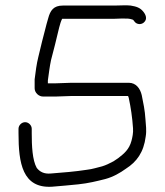

<svg xmlns="http://www.w3.org/2000/svg" viewBox="-20 -662 623 726"><path d="M145 -297H192C210.5 -297 231.6 -299 250 -299H464C465.3 -297 466.3 -294.3 467 -291C474.5 -256.1 480.3 -218 483 -177C484.4 -160 480.6 -142.3 477 -129C468.2 -96.9 449.7 -81.6 427 -64L409 -52L387 -41C379.7 -37.7 372.7 -35 366 -33C346.9 -28.6 330.8 -22.5 308 -20C264.7 -13.2 218.4 -9.5 173 -6C145.8 -3.3 130.2 -13 119 -27C102.2 -56.4 100 -111.5 100 -158V-175C100 -188.2 88.2 -200 75 -200C61.8 -200 50 -188.2 50 -175V-158C50 -45.8 64.5 51 177 44C210.4 41.4 242.6 38.3 276 35C313.6 31.2 347.4 22.7 378 15C407.8 7 433.9 -8 456 -24C496.8 -50 523.5 -85.9 531 -146C534.8 -169.1 531.5 -189.1 530 -211C528 -245.3 521.8 -273 516 -302C510.2 -327.5 494.1 -349 467 -349H250C231.5 -349 210.4 -347 192 -347H161V-358C164.9 -385 167.5 -409.3 173 -435L188 -493C190 -502.3 192.3 -512 195 -522C201.1 -544.9 205.7 -572.5 215 -591H413C419 -591 428.7 -591.3 442 -592C461.9 -592 468.8 -592.1 481 -588C483.8 -588 487.4 -581.8 489 -580C496.8 -569.6 513.3 -567.6 524 -577C538.9 -590 530.8 -607.5 521 -619C509.3 -633.1 495.3 -637.5 474 -641C462.6 -642.9 424.8 -641 413 -641H218C182.2 -641 170.1 -622.4 162 -592C153.4 -563.9 146.9 -532.7 139 -505L125 -447C118.1 -419.6 114.6 -390.6 111 -362V-328C111 -310.7 127.9 -295.6 145 -297Z"/></svg>

Font: HoneyBee
Style: Book
Weight: 300
Foundry: Cannot Into Space Fonts
Version: Version 0.89